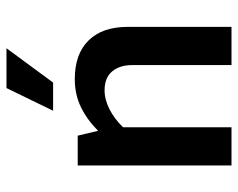

<svg xmlns="http://www.w3.org/2000/svg" viewBox="-91 -644 735 593"><g transform="rotate(-90 276.5 -347.5)"><path d="M180 0H62V-475H154L169 -412Q203 -446 242 -465Q281 -484 329 -484Q406 -484 448 -441.5Q490 -399 490 -321V0H372V-307Q372 -345 352.5 -368.5Q333 -392 294 -392Q265 -392 235 -376.5Q205 -361 180 -335ZM318 -551H231L301 -695H424Z"/></g></svg>

Font: Mukta Vaani SemiBold
Style: Regular
Weight: 600
Designer: Noopur Datye, Girish Dalvi, Yashodeep Gholap, Pallavi Karambelkar
Foundry: Ek Type
Version: Version 2.538;PS 1.000;hotconv 16.6.51;makeotf.lib2.5.65220;